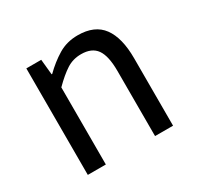

<svg xmlns="http://www.w3.org/2000/svg" viewBox="-115 -629 777 759"><g transform="rotate(-30 273.5 -249.0)"><path d="M82 0V-486.1H150L156.9 -416H159.6Q194.7 -450.7 233.8 -474.4Q273 -498.1 322.7 -498.1Q400 -498.1 435.6 -449.5Q471.1 -401 471.1 -308V0H388.9V-297.4Q388.9 -365.6 367.4 -396.1Q345.9 -426.7 297.2 -426.7Q259.9 -426.7 230.6 -407.8Q201.3 -389 164.3 -352V0Z"/></g></svg>

Font: Source Sans Variable
Style: Regular
Weight: 200
Designer: Paul D. Hunt
Foundry: Adobe Systems Incorporated
Version: Version 3.006;hotconv 1.0.111;makeotfexe 2.5.65597